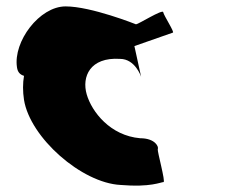

<svg xmlns="http://www.w3.org/2000/svg" viewBox="-20 -886 754 600"><path d="M33 -676C35 -661 42 -653 55 -649C51 -626 51 -600 55 -574C74 -456 235 -314 357 -308C450 -300 483 -317 491 -317C498 -317 471 -414 473 -420C477 -426 466 -454 418 -454C325 -462 267 -536 251 -591C235 -646 261 -708 355 -702C403 -702 421 -646 421 -646L400 -742L520 -784C527 -784 492 -837 490 -848C488 -858 412 -810 405 -810C405 -810 265 -866 185 -866C103 -866 21 -756 33 -676Z"/></svg>

Font: Ampere
Style: RevIta
Weight: 400
Version: Version 1